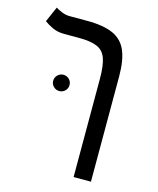

<svg xmlns="http://www.w3.org/2000/svg" viewBox="-123 -698 831 1008"><g transform="rotate(15 293.0 -194.0)"><path d="M468.8 -347.2V224.6H374.5V-310.1Q374.5 -380.9 360.8 -419.4Q347.2 -458 312.3 -473.1Q277.3 -488.3 213.4 -488.3H132.8Q97.2 -488.3 69.8 -500.7Q42.5 -513.2 22.5 -528.3L59.1 -611.8Q70.3 -604 92 -595Q113.8 -585.9 136.7 -585.9H231Q320.3 -585.9 372.3 -562.5Q424.3 -539.1 446.5 -486.8Q468.8 -434.6 468.8 -347.2ZM184.6 -191.9Q166.5 -191.9 153.3 -204.8Q140.1 -217.8 140.1 -235.8Q140.1 -254.4 153.3 -267.3Q166.5 -280.3 184.6 -280.3Q203.1 -280.3 216.1 -267.3Q229 -254.4 229 -235.8Q229 -217.8 216.1 -204.8Q203.1 -191.9 184.6 -191.9Z"/></g></svg>

Font: Cascadia Mono PL
Style: Regular
Weight: 400
Monospace: yes
Designer: Aaron Bell
Foundry: Saja Typeworks
Version: Version 2404.023; ttfautohint (v1.8.4)